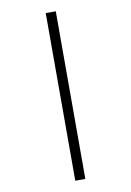

<svg xmlns="http://www.w3.org/2000/svg" viewBox="-106 -824 770 1128"><g transform="rotate(-10 279.0 -260.0)"><path d="M249 240V-760H309V240Z"/></g></svg>

Font: Noto Serif Bengali Medium
Style: Regular
Weight: 500
Designer: Juan Bruce, Universal Thirst, Indian Type Foundry and the Monotype Design Team.
Foundry: Monotype Imaging Inc.
Version: Version 2.003; ttfautohint (v1.8.4.7-5d5b)